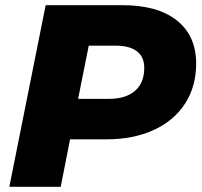

<svg xmlns="http://www.w3.org/2000/svg" viewBox="-20 -720 777 740"><path d="M736 -475Q736 -387 693.5 -321Q651 -255 572.5 -219Q494 -183 390 -183H250L214 0H16L156 -700H452Q588 -700 662 -641Q736 -582 736 -475ZM536 -458Q536 -501 507.5 -522.5Q479 -544 426 -544H322L281 -339H399Q465 -339 500.5 -370Q536 -401 536 -458Z"/></svg>

Font: Idrija
Style: Italic
Weight: 800
Italic angle: -11.3°
Designer: Julieta Ulanovsky
Foundry: Julieta Ulanovsky
Version: Version 7.200